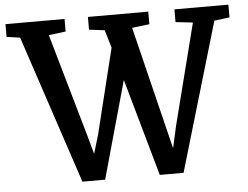

<svg xmlns="http://www.w3.org/2000/svg" viewBox="-53 -824 1163 900"><g transform="rotate(-5 528.5 -374.5)"><path d="M4 -698V-758H282V-699L202 -689L340 -207L365 -116L391 -203L490 -605L465 -689L392 -698V-758H676V-699L594 -689L714 -200L736 -110L759 -213L880 -689L799 -698V-758H1053V-698L981 -689L775 9H663L534 -449L406 9H299L67 -689Z"/></g></svg>

Font: Martel
Style: Bold
Weight: 700
Designer: Dan Reynolds
Foundry: Dan Reynolds
Version: Version 1.001; ttfautohint (v1.1) -l 5 -r 5 -G 72 -x 0 -D la